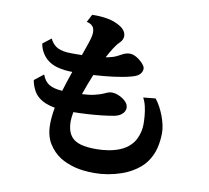

<svg xmlns="http://www.w3.org/2000/svg" viewBox="-92 -922 1184 1087"><g transform="rotate(10 500.0 -379.0)"><path d="M142.1 -439Q156.2 -400.4 183.6 -384.5Q210.9 -368.7 258.8 -365.7Q267.1 -393.1 276.4 -421.9Q285.6 -450.7 296.4 -481Q249 -481.4 210.9 -491.5Q172.9 -501.5 147 -524.9Q128.9 -541.5 116.9 -563.5Q105 -585.4 101.1 -609.9L148.9 -647Q166 -611.8 194.8 -597.9Q223.6 -584 272.9 -584H302.7Q317.9 -584 333.5 -584.5Q341.8 -608.4 348.4 -627Q355 -645.5 359.9 -660.2Q370.6 -690.9 372.6 -711.4Q374.5 -731.9 369.1 -746.1Q366.2 -754.4 356.4 -762.2Q346.7 -770 328.1 -774.9L351.1 -818.8Q392.1 -820.3 427.7 -814.9Q463.4 -809.6 487.8 -798.8Q521 -784.7 535.9 -767.8Q550.8 -751 550.8 -731Q550.8 -722.2 546.9 -712.4Q543 -702.6 533.2 -692.9Q523.4 -683.6 515.1 -672.6Q506.8 -661.6 500 -650.9Q492.2 -638.7 484.4 -625Q476.6 -611.3 468.3 -595.7Q475.1 -596.7 481.9 -598.1Q488.8 -599.6 495.1 -601.1Q513.7 -605.5 527.8 -612.3Q542 -619.1 556.2 -627Q574.2 -637.7 595.2 -639.4Q616.2 -641.1 640.1 -627Q648.9 -622.1 660.9 -612.1Q672.9 -602.1 681.9 -590.3Q690.9 -578.6 690.9 -567.9Q690.9 -552.2 678.5 -537.6Q666 -522.9 632.8 -514.2Q589.8 -502.4 533 -495.1Q476.1 -487.8 416.5 -484.4Q404.3 -454.6 393.1 -424.8Q381.8 -395 372.1 -366.7Q390.6 -367.7 408.2 -369.6Q425.8 -371.6 440.9 -375Q454.6 -377.9 471.9 -383.5Q489.3 -389.2 505.9 -397Q523.9 -406.2 543 -405Q562 -403.8 583 -394Q605.5 -383.3 620.1 -367.7Q634.8 -352.1 634.8 -332Q634.8 -323.7 629.2 -312.7Q623.5 -301.8 610.4 -292.2Q597.2 -282.7 574.2 -277.8Q543 -272 502.9 -267.6Q462.9 -263.2 420.9 -260.7Q378.9 -258.3 341.8 -257.8Q339.4 -243.2 337.6 -230Q335.9 -216.8 335.9 -206.1Q335.9 -143.6 365.2 -112.8Q383.3 -93.3 416.7 -83.7Q450.2 -74.2 504.9 -74.2Q538.1 -74.2 573.2 -79.6Q608.4 -85 640.6 -98.1Q672.9 -111.3 696.8 -134.8Q713.9 -151.4 724.6 -172.9Q735.4 -194.3 740.2 -216.8Q745.1 -239.3 745.1 -258.8Q745.1 -279.8 742.9 -306.6Q740.7 -333.5 734.6 -360.4Q728.5 -387.2 716.8 -408.2L787.1 -415Q801.8 -397 814.5 -373.5Q827.1 -350.1 836.7 -324.7Q846.2 -299.3 851.6 -274.4Q856.9 -249.5 856.9 -229Q856.9 -184.6 846.4 -141.4Q835.9 -98.1 808.8 -59.8Q781.7 -21.5 731 7.8Q703.6 23.9 668.5 35.9Q633.3 47.9 595 54.4Q556.6 61 519 61Q451.7 61 404.5 48.3Q357.4 35.6 321.8 14.2Q278.8 -13.2 251.5 -57.4Q224.1 -101.6 224.1 -168Q224.1 -190.4 226.6 -214.4Q229 -238.3 233.9 -264.2Q203.6 -269.5 179.9 -279.3Q156.2 -289.1 137.2 -305.2Q119.6 -319.3 106.7 -345.5Q93.8 -371.6 89.8 -397.9Z"/></g></svg>

Font: BIZ UDMincho
Style: Bold
Weight: 700
Monospace: yes
Designer: TypeBank Co., Ltd.
Foundry: Morisawa Inc.
Version: Version 1.06